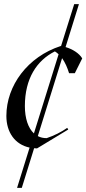

<svg xmlns="http://www.w3.org/2000/svg" viewBox="-20 -708 420 934"><path d="M364 -688H341L277 -484H275C115 -432 11 -292 11 -144C11 -64 53 -5 124 10L63 206H86L146 13L160 14L312 -78L307 -86C279 -66 243 -48 207 -36C191 -36 177 -39 164 -46L282 -425C297 -404 308 -378 316 -352H344L380 -424C365 -449 333 -469 299 -479ZM101 -192C101 -326 159 -414 247 -458C253 -454 259 -450 265 -444L145 -59C117 -85 101 -132 101 -192Z"/></svg>

Font: Mazius Display Extra italic
Style: Regular
Weight: 400
Italic angle: -17°
Designer: Alberto Casagrande & Collletttivo
Foundry: Collletttivo
Version: Version 2.000;Glyphs 3.2 (3217)